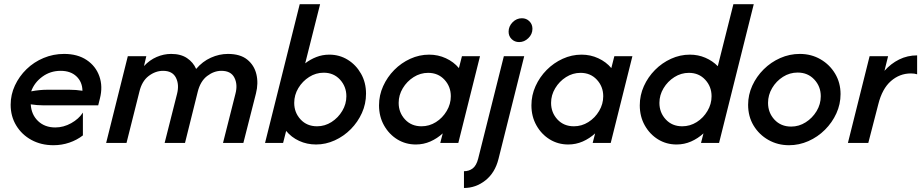

<svg xmlns="http://www.w3.org/2000/svg" viewBox="-20 -687 4429 923"><path d="M236.8 11.1Q177.8 11.1 131.2 -14.2Q84.7 -39.6 58 -83.7Q31.2 -127.8 31.2 -183.3Q31.2 -231.9 51.7 -276Q72.2 -320.1 107.6 -354.5Q143.1 -388.9 189.6 -408.3Q236.1 -427.8 288.2 -427.8Q352.8 -427.8 396.5 -398.6Q440.3 -369.4 457.6 -320.5Q475 -271.5 460.4 -213.9L452.1 -180.6H188.9Q159 -180.6 127.8 -185.4Q130.6 -136.1 162.8 -105.2Q195.1 -74.3 245.8 -74.3Q285.4 -74.3 322.2 -94.8Q359 -115.3 378.5 -145.8V-36.1Q350 -13.9 313.5 -1.4Q277.1 11.1 236.8 11.1ZM129.9 -247.9Q170.8 -255.6 207.6 -255.6H313.2Q345.1 -255.6 376.4 -250.7Q375.7 -293.1 347.6 -319.8Q319.4 -346.5 271.5 -346.5Q222.2 -346.5 183.7 -318.4Q145.1 -290.3 129.9 -247.9Z M490.3 0 594.4 -416.7H683.3L672.2 -369.4Q699.3 -398.6 733.3 -413.2Q767.4 -427.8 802.8 -427.8Q849.3 -427.8 879.2 -407.6Q909 -387.5 922.9 -355.6Q953.5 -391.7 993.8 -409.7Q1034 -427.8 1075.7 -427.8Q1134.7 -427.8 1168.4 -400.7Q1202.1 -373.6 1212.5 -330.2Q1222.9 -286.8 1210.4 -237.5L1150 0H1052.1L1111.8 -236.1Q1123.6 -280.6 1106.9 -313.5Q1090.3 -346.5 1044.4 -346.5Q1008.3 -346.5 975.7 -321.5Q943.1 -296.5 930.6 -245.8L869.4 0H771.5L831.2 -236.1Q842.4 -280.6 825.7 -313.5Q809 -346.5 763.9 -346.5Q727.1 -346.5 694.4 -321.5Q661.8 -296.5 650 -245.8L588.2 0Z M1499.3 7.6Q1455.6 7.6 1418.1 -9.7Q1380.6 -27.1 1355.6 -57.6L1341 0H1254.2L1420.8 -666.7H1518.8L1447.2 -382.6Q1471.5 -401.4 1500.7 -412.8Q1529.9 -424.3 1563.2 -424.3Q1611.8 -424.3 1651.7 -399.7Q1691.7 -375 1715.6 -332.6Q1739.6 -290.3 1739.6 -236.8Q1739.6 -187.5 1719.8 -143.8Q1700 -100 1666.3 -66Q1632.6 -31.9 1589.2 -12.2Q1545.8 7.6 1499.3 7.6ZM1504.2 -79.9Q1541.7 -79.9 1573.6 -100.3Q1605.6 -120.8 1625.3 -153.8Q1645.1 -186.8 1645.1 -224.3Q1645.1 -270.8 1614.6 -304.2Q1584 -337.5 1536.1 -337.5Q1498.6 -337.5 1466.3 -317Q1434 -296.5 1414.2 -263.5Q1394.4 -230.6 1394.4 -192.4Q1394.4 -145.8 1425 -112.8Q1455.6 -79.9 1504.2 -79.9Z M1979.2 7.6Q1929.9 7.6 1889.9 -17Q1850 -41.7 1826 -84.4Q1802.1 -127.1 1802.1 -180.6Q1802.1 -229.2 1821.9 -272.9Q1841.7 -316.7 1875.3 -350.7Q1909 -384.7 1952.4 -404.5Q1995.8 -424.3 2043.1 -424.3Q2086.1 -424.3 2123.6 -406.9Q2161.1 -389.6 2186.1 -359.7L2200.7 -416.7H2287.5L2183.3 0H2096.5L2108.3 -45.8Q2081.9 -21.5 2049 -6.9Q2016 7.6 1979.2 7.6ZM2006.2 -79.9Q2043.8 -79.9 2075.7 -100Q2107.6 -120.1 2127.4 -153.5Q2147.2 -186.8 2147.2 -224.3Q2147.2 -270.8 2116.7 -303.8Q2086.1 -336.8 2038.2 -336.8Q2000.7 -336.8 1968.4 -316.3Q1936.1 -295.8 1916.3 -262.8Q1896.5 -229.9 1896.5 -192.4Q1896.5 -145.8 1927.1 -112.8Q1957.6 -79.9 2006.2 -79.9Z M2210.4 216.7V136.1Q2234.7 136.1 2252.4 122.6Q2270.1 109 2278.5 76.4L2402.1 -416.7H2500L2376.4 77.1Q2359.7 143.8 2313.5 180.2Q2267.4 216.7 2210.4 216.7ZM2475.7 -484.7Q2454.2 -484.7 2439.6 -499Q2425 -513.2 2425 -534.7Q2425 -560.4 2444.1 -579.9Q2463.2 -599.3 2488.9 -599.3Q2510.4 -599.3 2525 -584.7Q2539.6 -570.1 2539.6 -548.6Q2539.6 -522.9 2520.1 -503.8Q2500.7 -484.7 2475.7 -484.7Z M2711.8 7.6Q2662.5 7.6 2622.6 -17Q2582.6 -41.7 2558.7 -84.4Q2534.7 -127.1 2534.7 -180.6Q2534.7 -229.2 2554.5 -272.9Q2574.3 -316.7 2608 -350.7Q2641.7 -384.7 2685.1 -404.5Q2728.5 -424.3 2775.7 -424.3Q2818.8 -424.3 2856.2 -406.9Q2893.8 -389.6 2918.8 -359.7L2933.3 -416.7H3020.1L2916 0H2829.2L2841 -45.8Q2814.6 -21.5 2781.6 -6.9Q2748.6 7.6 2711.8 7.6ZM2738.9 -79.9Q2776.4 -79.9 2808.3 -100Q2840.3 -120.1 2860.1 -153.5Q2879.9 -186.8 2879.9 -224.3Q2879.9 -270.8 2849.3 -303.8Q2818.8 -336.8 2770.8 -336.8Q2733.3 -336.8 2701 -316.3Q2668.8 -295.8 2649 -262.8Q2629.2 -229.9 2629.2 -192.4Q2629.2 -145.8 2659.7 -112.8Q2690.3 -79.9 2738.9 -79.9Z M3232.6 7.6Q3183.3 7.6 3143.4 -17Q3103.5 -41.7 3079.5 -84.4Q3055.6 -127.1 3055.6 -180.6Q3055.6 -229.2 3075.3 -272.9Q3095.1 -316.7 3128.8 -350.7Q3162.5 -384.7 3205.9 -404.5Q3249.3 -424.3 3296.5 -424.3Q3336.1 -424.3 3370.8 -409.4Q3405.6 -394.4 3430.6 -368.8L3505.6 -666.7H3603.5L3436.8 0H3350L3361.8 -45.8Q3335.4 -21.5 3302.4 -6.9Q3269.4 7.6 3232.6 7.6ZM3259.7 -79.9Q3297.2 -79.9 3329.2 -100Q3361.1 -120.1 3380.9 -153.5Q3400.7 -186.8 3400.7 -224.3Q3400.7 -270.8 3370.1 -303.8Q3339.6 -336.8 3291.7 -336.8Q3254.2 -336.8 3221.9 -316.3Q3189.6 -295.8 3169.8 -262.8Q3150 -229.9 3150 -192.4Q3150 -145.8 3180.6 -112.8Q3211.1 -79.9 3259.7 -79.9Z M3772.9 11.1Q3718.8 11.1 3674 -14.2Q3629.2 -39.6 3602.8 -83.3Q3576.4 -127.1 3576.4 -183.3Q3576.4 -231.2 3596.5 -275.3Q3616.7 -319.4 3651.4 -353.8Q3686.1 -388.2 3730.9 -408Q3775.7 -427.8 3825 -427.8Q3879.9 -427.8 3924.3 -402.1Q3968.8 -376.4 3994.8 -332.6Q4020.8 -288.9 4020.8 -234.7Q4020.8 -186.1 4000.7 -142Q3980.6 -97.9 3945.8 -63.2Q3911.1 -28.5 3866.3 -8.7Q3821.5 11.1 3772.9 11.1ZM3783.3 -78.5Q3820.8 -78.5 3853.1 -99Q3885.4 -119.4 3905.6 -152.8Q3925.7 -186.1 3925.7 -224.3Q3925.7 -271.5 3894.4 -304.9Q3863.2 -338.2 3814.6 -338.2Q3776.4 -338.2 3744.1 -317.7Q3711.8 -297.2 3692 -263.9Q3672.2 -230.6 3672.2 -192.4Q3672.2 -145.1 3703.1 -111.8Q3734 -78.5 3783.3 -78.5Z M4056.2 0 4160.4 -416.7H4249.3L4231.9 -346.5Q4262.5 -381.2 4302.4 -401Q4342.4 -420.8 4388.9 -420.8V-329.9Q4376.4 -334 4359 -334Q4304.9 -334 4262.8 -297.2Q4220.8 -260.4 4202.1 -185.4L4154.2 0Z"/></svg>

Font: Afacad Medium
Style: Italic
Weight: 500
Italic angle: -14°
Designer: Kristian Moeller
Foundry: Dicotype
Version: Version 1.000; ttfautohint (v1.8.4.7-5d5b)